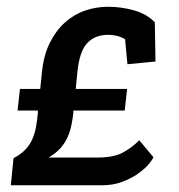

<svg xmlns="http://www.w3.org/2000/svg" viewBox="-20 -548 529 568"><path d="M39 -285H99L104 -334Q109 -384 127 -420.5Q145 -457 171.5 -481Q198 -505 231 -516.5Q264 -528 300 -528Q338 -528 376 -517.5Q414 -507 438 -482L440 -366L357 -358L350 -432Q336 -440 323.5 -442.5Q311 -445 300 -445Q261 -445 238 -420.5Q215 -396 209 -335L204 -285H356L349 -221H197V-214Q195 -197 191.5 -179Q188 -161 180.5 -143.5Q173 -126 159.5 -110.5Q146 -95 124 -82H270Q315 -82 342 -96Q369 -110 392 -133L434 -83Q429 -72 416 -58Q403 -44 383.5 -31Q364 -18 338.5 -9Q313 0 283 0H12L20 -80Q41 -91 54.5 -105Q68 -119 75.5 -136Q83 -153 86.5 -172.5Q90 -192 92 -214V-221H32Z"/></svg>

Font: Zilla Slab SemiBold
Style: Regular
Weight: 600
Designer: Typotheque.com
Foundry: Typotheque type foundry
Version: Version 1.0; 2017